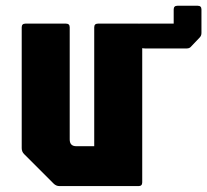

<svg xmlns="http://www.w3.org/2000/svg" viewBox="-20 -630 702 650"><path d="M181.5 0Q170 0 161.5 -8.5L61.5 -108.5Q53.5 -116.5 53.5 -128.5V-537.5Q53.5 -550 66 -550H203.5Q216 -550 216 -537.5V-158Q216 -135 238.5 -135H299V-537.5Q299 -550 311.5 -550H449Q461.5 -550 461.5 -537.5V-12.5Q461.5 0 449 0ZM471 -466Q456 -466 447.8 -473.8Q439.5 -481.5 439.5 -492V-537.5Q439.5 -550 452 -550H568V-598Q568 -610.5 580.5 -610.5H649.5Q662 -610.5 662 -598V-518.5Q662 -509 656 -503L627.5 -473Q622 -466 612.5 -466Z"/></svg>

Font: Jaro 24pt
Style: Regular
Weight: 400
Designer: Agyei Archer, Celine Hurka, Mirko Velimirović
Version: Version 1.000